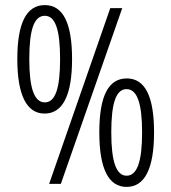

<svg xmlns="http://www.w3.org/2000/svg" viewBox="-20 -815 673 754"><path d="M155 -369C226 -369 263 -440 263 -583C263 -724 228 -795 156 -795C84 -795 48 -725 48 -583C48 -441 85 -369 155 -369ZM173 -93H219L460 -783H413ZM156 -413C115 -413 95 -467 95 -583C95 -699 114 -753 156 -753C197 -753 216 -699 216 -583C216 -467 197 -413 156 -413ZM477 -81C548 -81 585 -152 585 -295C585 -436 550 -507 478 -507C405 -507 370 -437 370 -295C370 -153 406 -81 477 -81ZM477 -125C437 -125 417 -179 417 -295C417 -411 436 -465 477 -465C518 -465 538 -411 538 -295C538 -179 518 -125 477 -125Z"/></svg>

Font: Noto Sans Kannada UI ExtraCondensed Light
Style: Regular
Weight: 300
Width: 2
Designer: Jelle Bosma - Monotype Design Team
Foundry: Monotype Imaging Inc.
Version: Version 2.005